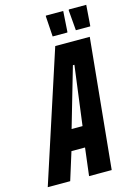

<svg xmlns="http://www.w3.org/2000/svg" viewBox="-172 -917 687 983"><g transform="rotate(-15 171.0 -425.5)"><path d="M-45 0 179 -688H362L294 0H174L192 -147H120L74 0ZM150 -256H208L249 -570H241ZM257 -739H179L172 -847L173 -851H265L258 -743ZM378 -739H302L293 -847L295 -851H387L379 -743Z"/></g></svg>

Font: Saira UltraCondensed ExtraBold
Style: Italic
Weight: 800
Width: 1
Italic angle: -12°
Designer: Hector Gatti with collaboration of the Omnibus-Type team
Foundry: Omnibus-Type
Version: Version 1.101